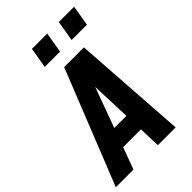

<svg xmlns="http://www.w3.org/2000/svg" viewBox="-287 -1056 1162 1162"><g transform="rotate(-45 294.0 -475.5)"><path d="M-12 0 281 -735H450L500 0H348L343 -140H191L139 0ZM339 -260 330 -490Q330 -497 330 -504Q330 -511 329 -518Q327 -511 324.5 -504Q322 -497 319 -490L235 -260ZM429 -819 451 -951H582L560 -819ZM199 -819 221 -951H352L330 -819Z"/></g></svg>

Font: Iosevka SS04 Hv Ex Obl
Style: Regular
Weight: 900
Width: 7
Italic angle: -9°
Monospace: yes
Designer: Belleve Invis
Foundry: Belleve Invis
Version: Version 19.0.0; ttfautohint (v1.8.4)